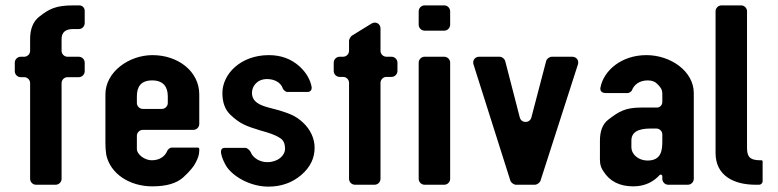

<svg xmlns="http://www.w3.org/2000/svg" viewBox="-20 -687 2895 714"><path d="M114 0H187C199 0 209 -10 209 -22V-378C209 -390 219 -400 231 -400H273C285 -400 295 -410 295 -422V-454C295 -466 285 -476 273 -476H231C219 -476 209 -486 209 -498V-542C209 -567 224 -579 252 -579H274C285 -579 295 -589 295 -601V-647C295 -658 286 -667 275 -667H254C187 -667 163 -654 126 -625C103 -607 92 -579 92 -542V-498C92 -486 82 -476 70 -476H57C45 -476 35 -466 35 -454V-422C35 -410 45 -400 57 -400H70C82 -400 92 -390 92 -378V-22C92 -10 102 0 114 0Z M372 -336V-155C372 -141 373 -126 375 -112C390 -40 463 6 546 6C599 6 636 -5 661 -27C685 -49 701 -68 708 -83C716 -98 721 -112 721 -127V-133C721 -136 719 -138 716 -138H617C612 -138 603 -130 602 -126C594 -107 576 -91 544 -91C519 -91 489 -112 489 -133V-182C489 -194 499 -204 511 -204H699C711 -204 721 -214 721 -226V-336C721 -421 643 -482 547 -482C460 -482 372 -420 372 -336ZM546 -388C588 -388 604 -363 604 -329V-304C604 -292 594 -282 582 -282H511C499 -282 489 -292 489 -304V-329C489 -362 502 -388 546 -388Z M974 -84C946 -84 920 -100 912 -122C910 -127 899 -137 894 -137H815C784 -137 816 -76 825 -64C855 -24 917 7 978 7C1025 7 1066 -7 1100 -36C1134 -65 1150 -99 1150 -138C1150 -172 1134 -206 1107 -231C1079 -257 1058 -264 1017 -277L979 -287C946 -296 917 -308 917 -342C917 -366 936 -393 973 -393C1000 -393 1023 -381 1031 -360C1032 -354 1042 -345 1048 -345H1123C1134 -345 1140 -352 1139 -363C1134 -391 1119 -417 1094 -440C1063 -468 1025 -482 980 -482C874 -482 807 -411 807 -341C807 -306 817 -280 835 -262C872 -226 896 -218 948 -202L972 -195C995 -188 1013 -180 1024 -172C1035 -164 1040 -151 1040 -134C1040 -108 1013 -84 974 -84Z M1300 0H1373C1385 0 1395 -10 1395 -22V-379C1395 -391 1405 -401 1417 -401H1436C1448 -401 1458 -411 1458 -423V-454C1458 -466 1448 -476 1436 -476H1417C1405 -476 1395 -486 1395 -498V-581C1395 -599 1377 -609 1361 -599L1288 -554C1284 -551 1278 -541 1278 -536V-498C1278 -486 1268 -476 1256 -476H1243C1231 -476 1221 -466 1221 -454V-423C1221 -411 1231 -401 1243 -401H1256C1268 -401 1278 -391 1278 -379V-22C1278 -10 1288 0 1300 0Z M1559 0H1632C1644 0 1654 -10 1654 -22V-454C1654 -466 1644 -476 1632 -476H1559C1547 -476 1537 -466 1537 -454V-22C1537 -10 1547 0 1559 0ZM1559 -573H1632C1644 -573 1654 -583 1654 -595V-645C1654 -657 1644 -667 1632 -667H1559C1547 -667 1537 -657 1537 -645V-595C1537 -583 1547 -573 1559 -573Z M1899 0H1969C1977 0 1987 -7 1990 -15L2129 -447C2134 -462 2124 -476 2108 -476H2032C2023 -476 2013 -468 2011 -460L1956 -250C1950 -228 1919 -228 1913 -250L1859 -459C1857 -468 1847 -476 1838 -476H1762C1746 -476 1736 -462 1741 -447L1878 -15C1881 -7 1891 0 1899 0Z M2443 -31V-22C2443 -10 2453 0 2465 0H2538C2550 0 2560 -10 2560 -22V-341C2560 -422 2474 -482 2384 -482C2290 -482 2225 -424 2213 -362C2210 -348 2219 -341 2233 -341H2315C2320 -341 2328 -347 2330 -351C2337 -371 2357 -388 2389 -388C2405 -388 2417 -383 2425 -374C2444 -355 2443 -348 2443 -328V-308C2443 -296 2434 -287 2423 -287H2364C2305 -287 2281 -272 2242 -242C2220 -225 2211 -198 2211 -163V-109C2211 -90 2209 -71 2224 -50C2247 -13 2284 6 2335 6C2382 6 2413 -14 2433 -36C2437 -40 2443 -37 2443 -31ZM2399 -209H2421C2433 -209 2443 -199 2443 -187V-163C2443 -129 2440 -90 2388 -90C2355 -90 2328 -112 2328 -140V-164C2328 -195 2352 -209 2399 -209Z M2790 0H2803C2810 0 2816 -6 2816 -13V-87C2816 -89 2814 -91 2812 -91H2807C2767 -91 2758 -106 2758 -137V-645C2758 -657 2748 -667 2736 -667H2663C2651 -667 2641 -657 2641 -645V-118C2641 -33 2710 0 2790 0Z"/></svg>

Font: DIN Rundschrift
Style: Breit
Weight: 400
Width: 7
Version: Version 1.027